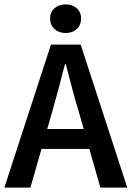

<svg xmlns="http://www.w3.org/2000/svg" viewBox="-22 -858 602 878"><path d="M-2 0 211 -654H347L560 0H437L338 -348Q322 -400 307.5 -455Q293 -510 279 -564H275Q261 -510 246.5 -455Q232 -400 217 -348L117 0ZM124 -177V-268H432V-177ZM278 -707Q247 -707 227 -725.5Q207 -744 207 -773Q207 -802 227 -820Q247 -838 278 -838Q309 -838 329 -820Q349 -802 349 -773Q349 -744 329 -725.5Q309 -707 278 -707Z"/></svg>

Font: Mada SemiBold
Style: Regular
Weight: 600
Designer: Khaled Hosny
Version: Version 1.5